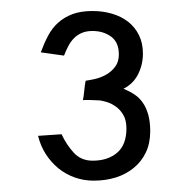

<svg xmlns="http://www.w3.org/2000/svg" viewBox="-20 -620 346 347"><path d="M53.7 -525.4Q59.6 -541.5 66.9 -555.4Q74.2 -569.3 85.2 -579.1Q96.2 -588.9 111.1 -594.5Q126 -600.1 147 -600.1Q166 -600.1 182.6 -595.2Q199.2 -590.3 211.7 -580.6Q224.1 -570.8 231.2 -556.4Q238.3 -542 238.3 -522.9Q238.3 -503.4 229.7 -486.1Q221.2 -468.8 203.1 -459.5Q214.4 -455.1 223.4 -449Q232.4 -442.9 238.5 -433.8Q244.6 -424.8 248 -412.4Q251.5 -399.9 251.5 -382.8Q251.5 -361.3 243.7 -344.7Q235.8 -328.1 221.9 -316.7Q208 -305.2 189.5 -299.3Q170.9 -293.5 149.4 -293.5Q131.3 -293.5 115 -299.3Q98.6 -305.2 85.4 -315.9Q72.3 -326.7 62.7 -341.6Q53.2 -356.4 48.8 -374.5L91.3 -377.4Q100.1 -358.4 113.3 -344Q126.5 -329.6 147.5 -329.6Q174.8 -329.6 191.7 -344Q208.5 -358.4 208.5 -387.7Q208.5 -403.3 202.4 -413.1Q196.3 -422.9 188.2 -428.2Q180.2 -433.6 172.4 -435.8Q164.6 -438 160.6 -438.5Q154.3 -439 144.5 -439.2Q134.8 -439.5 129.9 -439Q131.3 -445.8 132.3 -456.5Q133.3 -467.3 134.8 -474.1Q142.1 -475.1 152.6 -477.5Q163.1 -480 172.4 -485.4Q181.6 -490.7 188.2 -499.5Q194.8 -508.3 194.8 -521.5Q194.8 -543.5 180.9 -553.7Q167 -564 147 -564Q135.7 -564 127.4 -560.3Q119.1 -556.6 113.3 -550.5Q107.4 -544.4 103.3 -536.4Q99.1 -528.3 95.7 -519.5Z"/></svg>

Font: SaysetthaMai
Style: Regular
Weight: 400
Designer: John M. Durdin
Foundry: Lao Script for Windows
Version: Version 1.101